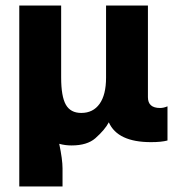

<svg xmlns="http://www.w3.org/2000/svg" viewBox="-20 -516 631 697"><path d="M195 6Q207 63 207 95V161H50V-496H202V-235Q202 -166 219 -136Q236 -106 275 -106Q318 -106 341.5 -139Q365 -172 365 -234V-496H517V-163Q517 -124 561 -124Q574 -124 588 -130V-6Q566 0 528 0Q407 0 375 -72Q361 -45 326 -14Q296 12 240 12Q216 12 195 6Z"/></svg>

Font: Atkinson Hyperlegible Pro
Style: Bold
Weight: 700
Designer: Elliott Scott, Megan Eiswerth, Linus Boman, Theodore Petrosky, Jacob Perez
Foundry: Braille Institute
Version: Version 1.5.1